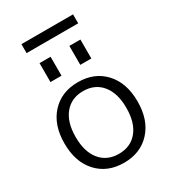

<svg xmlns="http://www.w3.org/2000/svg" viewBox="-213 -995 996 1115"><g transform="rotate(-30 285.0 -437.5)"><path d="M348 -610V-737H422V-610ZM148 -610V-737H222V-610ZM112 -825V-885H458V-825ZM107 -63Q40 -136 40 -260Q40 -384 107 -457Q174 -530 285 -530Q396 -530 463 -457Q530 -384 530 -260Q530 -136 463 -63Q396 10 285 10Q174 10 107 -63ZM160.5 -105.5Q206 -50 285 -50Q364 -50 409.5 -105.5Q455 -161 455 -260Q455 -359 409.5 -414.5Q364 -470 285 -470Q206 -470 160.5 -414.5Q115 -359 115 -260Q115 -161 160.5 -105.5Z"/></g></svg>

Font: M PLUS 1p
Style: Regular
Weight: 400
Version: Version 1.062